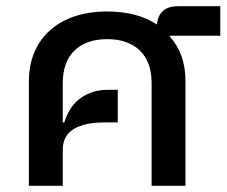

<svg xmlns="http://www.w3.org/2000/svg" viewBox="-20 -598 731 618"><path d="M73 -337Q73 -388 90.5 -429.5Q108 -471 141 -500.5Q174 -530 220.5 -545.5Q267 -561 325 -561Q422 -561 485 -519Q491 -578 553 -578H689V-483H527V-480Q577 -424 577 -337V0H468V-330Q468 -399 430 -435.5Q392 -472 325 -472Q258 -472 220 -435.5Q182 -399 182 -330V-204H187Q193 -224 204 -243Q215 -262 232 -276.5Q249 -291 273 -300Q297 -309 329 -309H359V-204H317Q252 -204 217 -182.5Q182 -161 182 -116V0H73Z"/></svg>

Font: IBM Plex Sans Thai Medm
Style: Regular
Weight: 500
Designer: Mike Abbink, Paul van der Laan, Pieter van Rosmalen, Ben Mitchell, Mark Frömberg
Foundry: Bold Monday
Version: Version 1.2